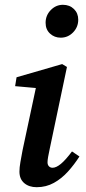

<svg xmlns="http://www.w3.org/2000/svg" viewBox="-20 -766 358 800"><path d="M61 -51Q61 -68 65 -90.5Q69 -113 74 -140L134 -421L155 -397L43 -407L49 -444L239 -499L259 -487L187 -145Q183 -127 180.5 -112.5Q178 -98 178 -90Q178 -79 184 -73Q190 -67 199 -67Q214 -67 233.5 -83Q253 -99 280 -135L311 -114Q290 -81 263.5 -51.5Q237 -22 204.5 -4Q172 14 133 14Q101 14 81 -3Q61 -20 61 -51ZM233 -609Q207 -609 188.5 -626Q170 -643 170 -671Q170 -702 191.5 -724Q213 -746 242 -746Q270 -746 288 -728.5Q306 -711 306 -684Q306 -653 284.5 -631Q263 -609 233 -609Z"/></svg>

Font: Source Serif 4 18pt SemiBold
Style: Italic
Weight: 600
Italic angle: -12°
Designer: Frank Grießhammer
Foundry: Adobe Systems Incorporated
Version: Version 4.004;hotconv 1.0.116;makeotfexe 2.5.65601